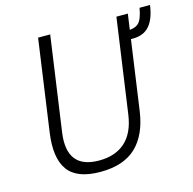

<svg xmlns="http://www.w3.org/2000/svg" viewBox="-108 -846 972 965"><g transform="rotate(-15 378.0 -363.0)"><path d="M299 10Q176.5 10 130.2 -54.5Q84 -119 102.5 -248L169.5 -723H232.5L163 -232.5Q136.5 -47 307 -47Q392 -47 443.2 -93.2Q494.5 -139.5 507.5 -232.5L577 -723H636.5L567.5 -235.5Q550.5 -114.5 485 -52.2Q419.5 10 299 10ZM602 -596.5 608.5 -641Q649 -640 669.8 -658Q690.5 -676 701 -736H755.5Q744.5 -657 708 -622.8Q671.5 -588.5 602 -596.5Z"/></g></svg>

Font: Public Sans ExtraLight
Style: Italic
Weight: 200
Italic angle: -8°
Designer: The Public Sans project authors (U.S. Web Design System). Libre Franklin designed by Pablo Impallari and Rodrigo Fuenzal
Version: Version 1.007; ttfautohint (v1.8.1) -l 8 -r 50 -G 200 -x 14 